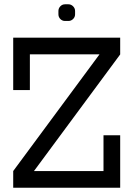

<svg xmlns="http://www.w3.org/2000/svg" viewBox="-20 -874 621 894"><path d="M539.6 -698.7V-620.6L138.2 -77.6H461.9V-244.1H539.6V0H41.5V-77.6L443.4 -621.1H119.1V-454.6H41.5V-698.7ZM282.7 -776.4Q270 -776.4 261 -785.4Q252 -794.4 252 -807.6V-822.8Q252 -835.4 261 -844.7Q270 -854 282.7 -854H298.8Q311 -854 320.3 -844.7Q329.6 -835.4 329.6 -822.8V-807.6Q329.6 -794.4 320.3 -785.4Q311 -776.4 298.8 -776.4Z"/></svg>

Font: Turpis
Style: Regular
Weight: 400
Designer: GGBotNet
Foundry: f0n7
Version: 1.00